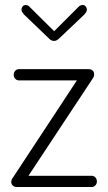

<svg xmlns="http://www.w3.org/2000/svg" viewBox="-20 -749 432 769"><path d="M47 0Q37 0 31 -6Q25 -12 25 -20Q25 -24 27 -29.5Q29 -35 32 -38L288 -427H56Q47 -427 41 -433.5Q35 -440 35 -449Q35 -459 41 -465.5Q47 -472 56 -472H335Q345 -472 351 -466.5Q357 -461 357 -451Q357 -442 351 -434L94 -45H347Q356 -45 362 -38.5Q368 -32 368 -22Q368 -13 362 -6.5Q356 0 347 0ZM197 -585Q185 -585 176 -595L76 -691Q71 -697 68.5 -701Q66 -705 66 -711Q66 -717 70.5 -723Q75 -729 83 -729Q91 -729 98 -722L197 -624L295 -722Q302 -729 311 -729Q319 -729 323.5 -723Q328 -717 328 -711Q328 -705 325.5 -701Q323 -697 318 -691L217 -595Q206 -585 197 -585Z"/></svg>

Font: Dosis ExtraLight Light
Style: Regular
Weight: 300
Version: Version 3.001; ttfautohint (v1.8.2)